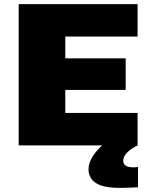

<svg xmlns="http://www.w3.org/2000/svg" viewBox="-20 -708 750 935"><path d="M71 0V-688H650V-530H298V-424H592V-270H298V-158H650V0ZM564 207Q503 207 470 194.5Q437 182 424 161.5Q411 141 411 118Q411 84 433 51Q455 18 490 -11L651 0Q635 7 619 18Q603 29 592 43.5Q581 58 580 73Q579 87 590 97Q601 107 632 107Q634 107 639.5 106.5Q645 106 652 105V204Q634 205 609 206Q584 207 564 207Z"/></svg>

Font: Saira Expanded ExtraBold
Style: Regular
Weight: 800
Width: 7
Designer: Hector Gatti with collaboration of the Omnibus-Type team
Foundry: Omnibus-Type
Version: Version 1.101